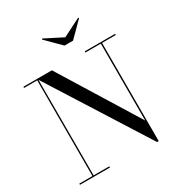

<svg xmlns="http://www.w3.org/2000/svg" viewBox="-221 -1113 1189 1272"><g transform="rotate(-30 374.0 -477.0)"><path d="M428 -895 291.5 -964.5 286 -960 396 -850H461L571 -960L565.5 -964.5ZM23.5 -9V0H253V-9H133V-740L607.5 10H620V-741H725V-750H492.5V-741H610.5V-153L241.5 -750H23.5V-741H124V-9Z"/></g></svg>

Font: Bodoni* 24
Style: Regular
Weight: 400
Version: Version 2.3